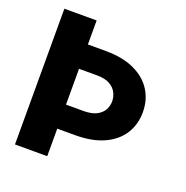

<svg xmlns="http://www.w3.org/2000/svg" viewBox="-130 -847 935 967"><g transform="rotate(20 338.0 -364.0)"><path d="M52.7 -727.5H225.6V0H52.7ZM133.3 -599.1 322.3 -598.6Q412.6 -598.6 475.3 -569.3Q538.1 -540 570.3 -489Q602.5 -438 602.5 -372.6Q602.5 -306.6 570.3 -255.9Q538.1 -205.1 475.3 -176.3Q412.6 -147.5 322.3 -147.5H133.3V-276.4H322.3Q364.3 -276.9 389.6 -290.3Q415 -303.7 426.8 -325.2Q438.5 -346.7 438.5 -370.6Q438.5 -395.5 426.8 -418Q415 -440.4 389.6 -454.3Q364.3 -468.3 322.3 -468.3H133.3Z"/></g></svg>

Font: Inter 20pt ExtraBold
Style: Regular
Weight: 800
Version: Version 4.001;git-66647c0bb